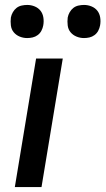

<svg xmlns="http://www.w3.org/2000/svg" viewBox="-20 -757 427 777"><path d="M40 0 126 -520H234L148 0ZM320 -603Q304 -603 289.5 -609Q275 -615 265.5 -626.5Q256 -638 254 -654Q252 -670 254 -686Q256 -697 262 -707.5Q268 -718 277 -725Q286 -732 297.5 -734.5Q309 -737 320 -737Q336 -737 350.5 -731Q365 -725 374 -713.5Q383 -702 385.5 -686Q388 -670 385 -654Q383 -643 377.5 -632.5Q372 -622 362.5 -615Q353 -608 342 -605.5Q331 -603 320 -603ZM90 -603Q74 -603 59.5 -609Q45 -615 35.5 -626.5Q26 -638 24 -654Q22 -670 24 -686Q26 -697 32 -707.5Q38 -718 47 -725Q56 -732 67.5 -734.5Q79 -737 90 -737Q106 -737 120.5 -731Q135 -725 144 -713.5Q153 -702 155.5 -686Q158 -670 155 -654Q153 -643 147.5 -632.5Q142 -622 132.5 -615Q123 -608 112 -605.5Q101 -603 90 -603Z"/></svg>

Font: Iosevka Aile Semibold
Style: Italic
Weight: 600
Italic angle: -9°
Designer: Belleve Invis
Foundry: Belleve Invis
Version: Version 31.1.0; ttfautohint (v1.8.4)